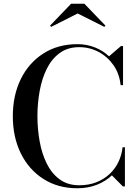

<svg xmlns="http://www.w3.org/2000/svg" viewBox="-20 -996 741 1026"><path d="M393.5 10Q289.5 10 211.8 -39.8Q134 -89.5 91.2 -176.5Q48.5 -263.5 48.5 -375Q48.5 -486.5 91.2 -573.5Q134 -660.5 211.8 -710.2Q289.5 -760 393.5 -760Q442.5 -760 486.2 -743Q530 -726 562.5 -695L626.5 -750H637.5V-541H624.5Q618.5 -601.5 586.8 -647.2Q555 -693 507 -718.5Q459 -744 403.5 -744Q341.5 -744 298.5 -712.2Q255.5 -680.5 229.5 -627.5Q203.5 -574.5 191.8 -508.8Q180 -443 180 -375Q180 -307 191.8 -241.2Q203.5 -175.5 229.5 -122.5Q255.5 -69.5 298.5 -37.8Q341.5 -6 403.5 -6Q454 -6 494.8 -22Q535.5 -38 565.5 -66Q595.5 -94 613 -130.8Q630.5 -167.5 635 -209H647.5V0H636.5L578 -59Q544.5 -27 497.2 -8.5Q450 10 393.5 10ZM253.5 -852.5 247.5 -859 360 -976H431L543.5 -859L537.5 -852.5L395 -924Z"/></svg>

Font: Bodoni Moda 18pt Medium
Style: Regular
Weight: 500
Designer: Owen Earl
Foundry: indestructible type
Version: Version 2.004